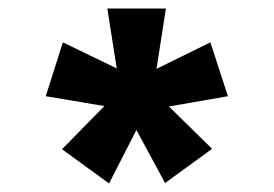

<svg xmlns="http://www.w3.org/2000/svg" viewBox="-20 -763 640 449"><path d="M375 -514 476 -415 366 -335 299 -459 235 -334 125 -414 224 -515 87 -538 127 -664 253 -603 231 -743H368L346 -602L472 -664L513 -538Z"/></svg>

Font: Qzxlaeiskcpccdgjqmyffctclhy
Style: Regular
Weight: 700
Monospace: yes
Designer: Carrois Corporate & Edenspiekermann
Foundry: Carrois Corporate GbR & Edenspiekermann AG
Version: Version 2.001